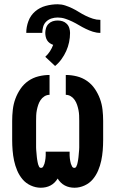

<svg xmlns="http://www.w3.org/2000/svg" viewBox="-20 -871 540 899"><path d="M171 8Q147 8 124 -2.5Q101 -13 85.5 -31.5Q70 -50 60.5 -72.5Q51 -95 46 -118.5Q41 -142 39 -166.5Q37 -191 37 -215V-305Q37 -331 40 -357.5Q43 -384 52 -408.5Q61 -433 76 -455Q91 -477 112.5 -492Q134 -507 160 -513.5Q186 -520 212 -520V-427Q199 -427 188 -420Q177 -413 170 -402.5Q163 -392 159 -380Q155 -368 152.5 -355.5Q150 -343 149.5 -330.5Q149 -318 149 -305V-215Q149 -209 149 -203.5Q149 -198 149 -192.5Q149 -187 149 -181Q149 -175 149.5 -169.5Q150 -164 150.5 -158Q151 -152 151.5 -146.5Q152 -141 152.5 -135.5Q153 -130 154 -124Q155 -118 156 -112.5Q157 -107 158.5 -101.5Q160 -96 163 -90.5Q166 -85 172 -85Q179 -85 182.5 -91.5Q186 -98 188 -104Q190 -110 191 -116.5Q192 -123 193 -129.5Q194 -136 194 -142.5Q194 -149 194 -156V-161H306V-156Q306 -149 306 -142.5Q306 -136 307 -129.5Q308 -123 309 -116.5Q310 -110 312 -104Q314 -98 317.5 -91.5Q321 -85 328 -85Q334 -85 337 -90.5Q340 -96 341.5 -101.5Q343 -107 344 -112.5Q345 -118 346 -124Q347 -130 347.5 -135.5Q348 -141 348.5 -146.5Q349 -152 349.5 -158Q350 -164 350.5 -169.5Q351 -175 351 -181Q351 -187 351 -192.5Q351 -198 351 -203.5Q351 -209 351 -215V-305Q351 -318 350.5 -330.5Q350 -343 347.5 -355.5Q345 -368 341 -380Q337 -392 330 -402.5Q323 -413 312 -420Q301 -427 288 -427V-520Q314 -520 340 -513.5Q366 -507 387.5 -492Q409 -477 424 -455Q439 -433 448 -408.5Q457 -384 460 -357.5Q463 -331 463 -305V-215Q463 -191 461 -166.5Q459 -142 454 -118.5Q449 -95 439.5 -72.5Q430 -50 414.5 -31.5Q399 -13 376 -2.5Q353 8 329 8Q317 8 305.5 5.5Q294 3 283.5 -2.5Q273 -8 264.5 -16.5Q256 -25 250 -35Q244 -25 235.5 -16.5Q227 -8 216.5 -2.5Q206 3 194.5 5.5Q183 8 171 8ZM103 -717Q103 -745 113 -772Q123 -799 144.5 -817.5Q166 -836 194 -843.5Q222 -851 250 -851Q268 -851 285 -845.5Q302 -840 318.5 -832Q335 -824 350 -814.5Q365 -805 381.5 -797Q398 -789 415 -783.5Q432 -778 450 -778V-717Q432 -717 415 -722.5Q398 -728 381.5 -736Q365 -744 350 -753Q335 -762 318.5 -770Q302 -778 285 -783.5Q268 -789 250 -789Q235 -789 221 -784.5Q207 -780 196.5 -770Q186 -760 182 -745.5Q178 -731 178 -717ZM238 -562 192 -605Q205 -617 214 -631Q223 -645 229 -661Q220 -664 212.5 -669.5Q205 -675 200.5 -682.5Q196 -690 194 -699Q192 -708 192 -717Q192 -728 195.5 -739.5Q199 -751 207.5 -759.5Q216 -768 227 -771.5Q238 -775 250 -775Q262 -775 273 -771.5Q284 -768 292.5 -759.5Q301 -751 304.5 -739.5Q308 -728 308 -717Q308 -695 303.5 -673.5Q299 -652 290 -632Q281 -612 268 -594Q255 -576 238 -562Z"/></svg>

Font: Iosevka Term Curly Heavy
Style: Regular
Weight: 900
Designer: Belleve Invis
Foundry: Belleve Invis
Version: Version 32.3.0